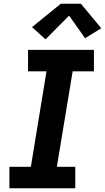

<svg xmlns="http://www.w3.org/2000/svg" viewBox="-20 -1000 558 1020"><path d="M30 0V-114H144L227 -621H129V-735H479V-621H366L282 -114H380V0ZM222 -791 150 -856 303 -980H410L518 -850L432 -797L347 -917Z"/></svg>

Font: Iosevka SS04 Heavy Oblique
Style: Regular
Weight: 900
Italic angle: -9°
Monospace: yes
Designer: Belleve Invis
Foundry: Belleve Invis
Version: Version 19.0.0; ttfautohint (v1.8.4)